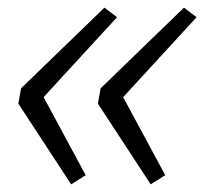

<svg xmlns="http://www.w3.org/2000/svg" viewBox="-20 -532 534 502"><path d="M374 -50 236 -261 243 -301 461 -512 494 -487 302 -278 412 -74ZM166 -50 28 -261 35 -301 253 -512 286 -487 94 -278 204 -74Z"/></svg>

Font: REM ExtraLight
Style: Italic
Weight: 250
Italic angle: -11°
Designer: Octavio Pardo
Foundry: Ashler Design
Version: Version 1.005;gftools[0.9.28]